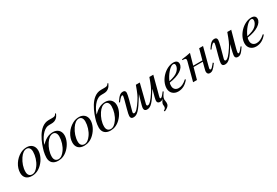

<svg xmlns="http://www.w3.org/2000/svg" viewBox="69 -1820 4531 3139"><g transform="rotate(-30 2335.0 -250.5)"><path d="M386 -326C386 -250 358 -156 312 -93C273 -39 235 -10 191 -10C144 -10 113 -41 113 -101C113 -180 141 -259 187 -329C227 -389 271 -420 315 -420C358 -420 386 -387 386 -326ZM470 -301C470 -389 410 -441 329 -441C288 -441 248 -432 209 -411C104 -355 29 -240 29 -128C29 -41 82 11 176 11C242 11 306 -14 364 -72C430 -137 470 -225 470 -301Z M882 -326C882 -250 854 -156 808 -93C769 -39 731 -10 687 -10C640 -10 609 -41 609 -101C609 -180 637 -259 683 -329C723 -389 767 -420 811 -420C854 -420 882 -387 882 -326ZM1008 -683C989 -646 966 -645 925 -645H865C669 -645 575 -371 540 -243C531 -209 525 -160 525 -128C525 -41 578 11 672 11C738 11 802 -14 860 -72C926 -137 966 -225 966 -301C966 -389 906 -441 825 -441C784 -441 744 -432 705 -411C662 -388 628 -355 604 -332L602 -333C634 -429 714 -557 811 -569C852 -574 893 -566 930 -579C993 -602 1015 -657 1024 -683Z M1373 -326C1373 -250 1345 -156 1299 -93C1260 -39 1222 -10 1178 -10C1131 -10 1100 -41 1100 -101C1100 -180 1128 -259 1174 -329C1214 -389 1258 -420 1302 -420C1345 -420 1373 -387 1373 -326ZM1457 -301C1457 -389 1397 -441 1316 -441C1275 -441 1235 -432 1196 -411C1091 -355 1016 -240 1016 -128C1016 -41 1069 11 1163 11C1229 11 1293 -14 1351 -72C1417 -137 1457 -225 1457 -301Z M1869 -326C1869 -250 1841 -156 1795 -93C1756 -39 1718 -10 1674 -10C1627 -10 1596 -41 1596 -101C1596 -180 1624 -259 1670 -329C1710 -389 1754 -420 1798 -420C1841 -420 1869 -387 1869 -326ZM1995 -683C1976 -646 1953 -645 1912 -645H1852C1656 -645 1562 -371 1527 -243C1518 -209 1512 -160 1512 -128C1512 -41 1565 11 1659 11C1725 11 1789 -14 1847 -72C1913 -137 1953 -225 1953 -301C1953 -389 1893 -441 1812 -441C1771 -441 1731 -432 1692 -411C1649 -388 1615 -355 1591 -332L1589 -333C1621 -429 1701 -557 1798 -569C1839 -574 1880 -566 1917 -579C1980 -602 2002 -657 2011 -683Z M2713 -119C2662 -52 2646 -38 2630 -38C2623 -38 2619 -44 2619 -55C2619 -67 2633 -114 2638 -133L2717 -432H2643C2594 -298 2580 -260 2533 -189C2471 -95 2425 -42 2391 -42C2376 -42 2371 -52 2371 -67C2371 -71 2373 -80 2374 -83L2462 -432H2388C2339 -298 2324 -260 2277 -189C2215 -95 2169 -42 2135 -42C2120 -42 2115 -52 2115 -67C2115 -71 2117 -80 2118 -83L2172 -281C2184 -324 2194 -378 2194 -393C2194 -424 2178 -441 2148 -441C2101 -441 2070 -421 2005 -322L2019 -312C2070 -379 2091 -394 2107 -394C2114 -394 2117 -388 2117 -377C2117 -365 2106 -322 2100 -299L2065 -170C2046 -101 2038 -61 2038 -42C2038 -5 2056 11 2091 11C2162 11 2212 -43 2331 -236L2352 -270H2354L2325 -173C2307 -111 2294 -61 2294 -42C2294 -5 2312 11 2347 11C2418 11 2468 -42 2586 -236H2588C2558 -133 2541 -60 2541 -39C2541 -8 2559 9 2589 9C2610 9 2631 4 2650 -12L2651 -11C2634 9 2610 40 2610 71C2610 75 2613 96 2613 103C2613 137 2601 150 2572 164L2581 182C2668 144 2677 111 2677 71C2677 48 2670 34 2670 8C2670 -8 2676 -30 2693 -58C2703 -74 2713 -89 2727 -110Z M2893 -209C2927 -298 3023 -418 3080 -418C3108 -418 3115 -403 3115 -379C3115 -348 3096 -312 3065 -282C3028 -247 2980 -229 2894 -208ZM3127 -109C3062 -50 3014 -34 2970 -34C2914 -34 2877 -70 2877 -125C2877 -140 2877 -166 2887 -186C3066 -209 3181 -287 3181 -373C3181 -415 3152 -441 3099 -441C2949 -441 2793 -281 2793 -126C2793 -43 2854 11 2935 11C3018 11 3082 -27 3139 -97Z M3657 -117C3650 -108 3643 -99 3636 -91C3607 -54 3589 -38 3575 -38C3563 -38 3559 -47 3559 -56C3559 -64 3564 -81 3573 -117L3656 -432H3583L3529 -233H3356L3414 -439L3410 -441C3357 -430 3328 -424 3249 -415V-400C3300 -399 3314 -393 3314 -373C3314 -367 3313 -355 3312 -350L3219 0H3292L3350 -211H3524L3500 -120C3486 -68 3484 -55 3484 -45C3484 -7 3506 9 3531 9C3578 9 3603 -11 3671 -104Z M4184 -119C4133 -52 4117 -38 4101 -38C4094 -38 4090 -44 4090 -55C4090 -67 4100 -110 4105 -129L4188 -432H4114C4065 -298 4051 -260 4004 -189C3942 -95 3896 -42 3862 -42C3847 -42 3842 -52 3842 -67C3842 -71 3844 -80 3845 -83L3899 -281C3911 -324 3921 -378 3921 -393C3921 -424 3905 -441 3875 -441C3828 -441 3797 -421 3732 -322L3746 -312C3797 -379 3818 -394 3834 -394C3841 -394 3844 -388 3844 -377C3844 -365 3833 -322 3827 -299L3792 -170C3773 -101 3765 -61 3765 -42C3765 -5 3783 11 3818 11C3889 11 3939 -42 4057 -236C4025 -128 4012 -61 4012 -39C4012 -8 4030 9 4060 9C4108 9 4133 -11 4198 -110Z M4364 -209C4398 -298 4494 -418 4551 -418C4579 -418 4586 -403 4586 -379C4586 -348 4567 -312 4536 -282C4499 -247 4451 -229 4365 -208ZM4598 -109C4533 -50 4485 -34 4441 -34C4385 -34 4348 -70 4348 -125C4348 -140 4348 -166 4358 -186C4537 -209 4652 -287 4652 -373C4652 -415 4623 -441 4570 -441C4420 -441 4264 -281 4264 -126C4264 -43 4325 11 4406 11C4489 11 4553 -27 4610 -97Z"/></g></svg>

Font: XITS
Style: Italic
Weight: 400
Italic angle: -16.33°
Designer: MicroPress Inc., with final additions and corrections provided by Coen Hoffman, Elsevier (retired)
Version: Version 1.302